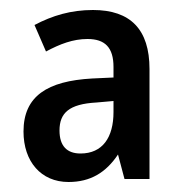

<svg xmlns="http://www.w3.org/2000/svg" viewBox="-20 -742 367 384"><path d="M166 -722C122 -722 85 -711 49 -692L72 -639C100 -654 126 -664 155 -664C190 -664 207 -647 207 -608V-587L164 -585C75 -580 27 -550 27 -479C27 -419 62 -378 117 -378C161 -378 192 -397 216 -433L229 -384H279V-604C279 -683 241 -722 166 -722ZM173 -537 207 -540V-518C207 -467 185 -435 141 -435C114 -435 99 -450 99 -481C99 -516 118 -534 173 -537Z"/></svg>

Font: Noto Sans Thai Looped Condensed Medium
Style: Regular
Weight: 500
Width: 3
Designer: Sasikarn Vongin, Ben Mitchell
Foundry: The Fontpad Ltd
Version: Version 1.001